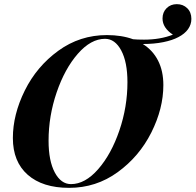

<svg xmlns="http://www.w3.org/2000/svg" viewBox="-20 -891 942 925"><path d="M902 -800Q902 -773 886 -750.5Q870 -728 839 -712Q811 -697 767 -688Q723 -679 668 -679Q716 -649 741.5 -599Q767 -549 767 -481Q767 -368 709 -252.5Q651 -137 547 -61.5Q443 14 313 14Q185 14 113.5 -49Q42 -112 42 -226Q42 -339 99.5 -455Q157 -571 261 -646.5Q365 -722 495 -722Q566 -722 621 -702Q640 -700 674 -700Q752 -700 813 -724Q763 -757 763 -802Q763 -832 782.5 -851.5Q802 -871 832 -871Q862 -871 882 -851.5Q902 -832 902 -800ZM594 -495Q594 -592 564 -648Q534 -704 486 -704Q418 -704 355 -632Q292 -560 253 -446Q214 -332 214 -213Q214 -116 244 -60Q274 -4 322 -4Q390 -4 453 -76Q516 -148 555 -262Q594 -376 594 -495Z"/></svg>

Font: Playfair Display SC
Style: Bold Italic
Weight: 700
Italic angle: -14°
Designer: Claus Eggers Sørensen
Foundry: Claus Eggers Sørensen
Version: Version 1.200; ttfautohint (v1.6)